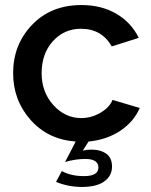

<svg xmlns="http://www.w3.org/2000/svg" viewBox="-20 -552 599 761"><path d="M202 169 225 126Q261 146 313 146Q370 146 370 112Q370 78 318 78Q279 78 238 90L280 9Q170 1 101 -77Q32 -155 32 -262Q32 -375 107 -453.5Q182 -532 303 -532Q382 -532 441 -497.5Q500 -463 530 -402L423 -368Q383 -438 301 -438Q234 -438 189.5 -388.5Q145 -339 145 -262Q145 -187 191.5 -135.5Q238 -84 302 -84Q342 -84 378 -105Q414 -126 426 -156L534 -124Q510 -69 456.5 -33.5Q403 2 331 9L308 45Q323 41 342 41Q379 41 401.5 57.5Q424 74 424 108Q424 145 393.5 167Q363 189 305 189Q251 189 202 169Z"/></svg>

Font: Raleway
Style: Regular
Weight: 600
Designer: Matt McInerney, Pablo Impallari, Rodrigo Fuenzalida
Foundry: Matt McInerney, Pablo Impallari, Rodrigo Fuenzalida
Version: Version 1.000;PS 001.001;hotconv 1.0.56; ttfautohint (v1.5)